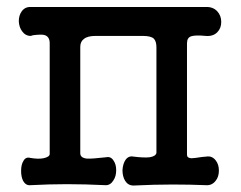

<svg xmlns="http://www.w3.org/2000/svg" viewBox="-20 -543 708 564"><path d="M126 -416V-90.8Q126 -82 107.4 -78.1Q91.8 -75.2 69.3 -79.1Q55.7 -83 48.8 -70.3Q42 -59.6 42 -41Q42 -23.4 47.9 -11.7Q55.7 2 68.4 1Q126 -2 176.8 -2Q228.5 -2 291 1Q304.7 1 313.5 -13.7Q321.3 -25.4 321.3 -43Q321.3 -60.5 313.5 -71.3Q305.7 -84 292 -81.1Q249 -76.2 235.4 -77.1Q215.8 -79.1 215.8 -92.8V-405.3Q215.8 -420.9 226.6 -428.7Q237.3 -437.5 260.7 -437.5H399.4Q422.9 -437.5 431.6 -429.7Q439.5 -421.9 439.5 -404.3V-93.8Q437.5 -84 419.9 -81.1Q403.3 -79.1 372.1 -83Q357.4 -85.9 348.6 -73.2Q340.8 -61.5 339.8 -43Q339.8 -24.4 347.7 -11.7Q356.4 2 372.1 2Q433.6 -1 487.3 -1Q538.1 -1 585.9 1Q602.5 2 613.3 -11.7Q623 -23.4 623 -42Q623 -60.5 613.3 -72.3Q602.5 -85.9 585.9 -83L574.2 -82Q549.8 -78.1 542 -78.1Q529.3 -79.1 529.3 -87.9V-416Q529.3 -432.6 542 -436.5Q553.7 -440.4 584 -437.5Q605.5 -435.5 618.2 -448.2Q629.9 -460 629.9 -478.5Q629.9 -497.1 618.2 -509.8Q605.5 -523.4 584 -522.5H71.3Q53.7 -523.4 43.9 -509.8Q35.2 -498 35.2 -480.5Q36.1 -462.9 44.9 -451.2Q54.7 -437.5 70.3 -437.5L77.1 -439.5Q99.6 -442.4 109.4 -440.4Q126 -436.5 126 -416Z"/></svg>

Font: Gungsuh
Style: Regular
Weight: 400
Version: Version 2.21